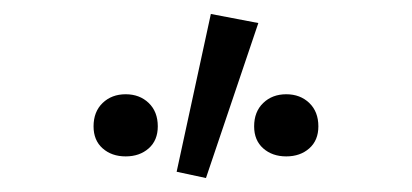

<svg xmlns="http://www.w3.org/2000/svg" viewBox="-20 -819 590 275"><path d="M114 -638Q114 -618 127 -606.5Q140 -595 160 -595Q180 -595 193 -606.5Q206 -618 206 -638Q206 -659 193 -671.5Q180 -684 160 -684Q140 -684 127 -671.5Q114 -659 114 -638ZM275 -564 350 -786 282 -799 233 -573ZM344 -638Q344 -618 357 -606.5Q370 -595 390 -595Q410 -595 423 -606.5Q436 -618 436 -638Q436 -659 423 -671.5Q410 -684 390 -684Q370 -684 357 -671.5Q344 -659 344 -638Z"/></svg>

Font: Codetta
Style: Regular
Weight: 400
Italic angle: -11°
Designer: Ulrich Proeller
Foundry: PROSA GmbH
Version: Version 2.00;September 29, 2018;FontCreator 11.5.0.2427 64-b